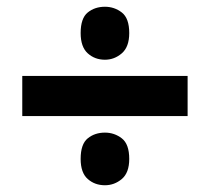

<svg xmlns="http://www.w3.org/2000/svg" viewBox="-20 -637 623 569"><path d="M291 -460Q261 -460 240 -479Q219 -498 219 -539Q219 -583 240 -600Q261 -617 291 -617Q319 -617 341 -600Q363 -583 363 -539Q363 -498 341 -479Q319 -460 291 -460ZM46 -293V-412H536V-293ZM291 -88Q261 -88 240 -106.5Q219 -125 219 -166Q219 -210 240 -227Q261 -244 291 -244Q319 -244 341 -227Q363 -210 363 -166Q363 -125 341 -106.5Q319 -88 291 -88Z"/></svg>

Font: Noto Sans Cherokee ExtraBold
Style: Regular
Weight: 800
Designer: Monotype Design Team
Foundry: Monotype Imaging Inc.
Version: Version 2.001; ttfautohint (v1.8.4.7-5d5b)